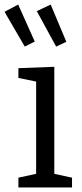

<svg xmlns="http://www.w3.org/2000/svg" viewBox="-43 -825 361 845"><path d="M274 -43V0H38V-43L116 -60V-466L38 -482V-525L196 -531V-60ZM66 -620 -23 -773 37 -805 110 -642ZM204 -620 119 -776 180 -805 249 -641Z"/></svg>

Font: Bitter
Style: Regular
Weight: 400
Designer: Sol Matas, and Bitter project Authors
Foundry: Sol Matas
Version: Version 2.001